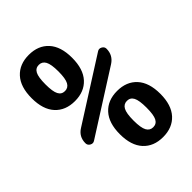

<svg xmlns="http://www.w3.org/2000/svg" viewBox="-220 -835 940 940"><g transform="rotate(-45 250.0 -365.0)"><path d="M450.2 -492.2Q450.2 -447.3 412.1 -422.9L87.9 -216.8Q76.2 -209 63 -216.3Q49.8 -223.6 49.8 -238.3Q49.8 -283.2 87.9 -306.6L412.1 -512.7Q423.8 -520.5 437 -513.2Q450.2 -505.9 450.2 -492.2ZM374 -220.7Q363.3 -241.2 340.3 -241.2Q317.4 -241.2 306.2 -220.7Q294.9 -200.2 294.9 -149.9Q294.9 -99.6 306.2 -79.1Q317.4 -58.6 340.3 -58.6Q363.3 -58.6 374 -79.1Q384.8 -99.6 384.8 -149.9Q384.8 -200.2 374 -220.7ZM442.9 -31.2Q405.3 9.8 340.3 9.8Q275.4 9.8 237.8 -31.2Q200.2 -72.3 200.2 -149.9Q200.2 -227.5 237.8 -268.6Q275.4 -309.6 340.3 -309.6Q405.3 -309.6 442.9 -268.6Q480.5 -227.5 480.5 -149.9Q480.5 -72.3 442.9 -31.2ZM193.8 -650.4Q182.6 -670.9 159.7 -670.9Q136.7 -670.9 126 -650.4Q115.2 -629.9 115.2 -580.1Q115.2 -530.3 126 -509.8Q136.7 -489.3 159.7 -489.3Q182.6 -489.3 193.8 -509.8Q205.1 -530.3 205.1 -580.1Q205.1 -629.9 193.8 -650.4ZM262.2 -460.9Q224.6 -419.9 159.7 -419.9Q94.7 -419.9 57.1 -460.9Q19.5 -502 19.5 -580.1Q19.5 -658.2 57.1 -699.2Q94.7 -740.2 159.7 -740.2Q224.6 -740.2 262.2 -699.2Q299.8 -658.2 299.8 -580.1Q299.8 -502 262.2 -460.9Z"/></g></svg>

Font: Rounded-X Mgen+ 1mn medium
Style: Regular
Weight: 500
Designer: [Source Han Sans]
Ryoko NISHIZUKA  (kana & ideographs); Paul D. Hunt (Latin, Greek & Cyrillic); Wenlong ZHANG  (bopomofo
Version: Version 1.059.20150602